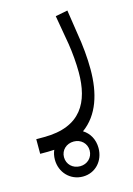

<svg xmlns="http://www.w3.org/2000/svg" viewBox="-169 -344 534 773"><g transform="rotate(-15 98.5 42.0)"><path d="M79 373C131 373 169 332 169 278C169 242 152 213 126 197C194 148 220 63 220 -36C220 -84 215 -138 206 -190L191 -289L140 -279L161 -158C167 -121 171 -74 171 -37C171 86 124 179 -32 179H-64V240H-32C-23 240 -14 239 -5 239C-10 250 -13 264 -13 278C-13 332 27 373 79 373ZM79 330C48 330 25 308 25 278C25 249 48 227 79 227C109 227 132 249 132 278C132 308 109 330 79 330Z"/></g></svg>

Font: IBM Plex Arabic Light
Style: Regular
Weight: 300
Designer: Mike Abbink, Paul van der Laan, Pieter van Rosmalen, Wael Morcos, Khajak Apelian
Foundry: Bold Monday
Version: Version 1.0